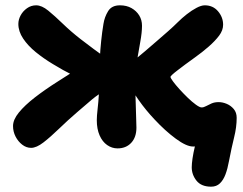

<svg xmlns="http://www.w3.org/2000/svg" viewBox="-20 -544 915 722"><path d="M774 158Q737 158 719 135.5Q701 113 701 85Q701 72 704 51.5Q707 31 713 6Q719 -19 730 -44L767 -20Q753 -7 741.5 0Q730 7 706 7Q681 7 641 -22.5Q601 -52 561 -95Q528 -130 502 -167Q476 -204 461 -235Q457 -242 455 -249Q453 -256 453 -263Q453 -277 461 -290.5Q469 -304 484 -317Q504 -333 525.5 -351.5Q547 -370 569 -389Q591 -408 611.5 -426Q632 -444 648 -460Q664 -476 682.5 -490.5Q701 -505 719 -514.5Q737 -524 750 -524Q781 -524 800 -501.5Q819 -479 819 -451Q819 -430 804 -410Q789 -390 765 -369Q741 -348 713 -328Q693 -314 676.5 -301.5Q660 -289 647.5 -279.5Q635 -270 628 -263.5Q621 -257 621 -255Q621 -251 630.5 -238Q640 -225 655 -208.5Q670 -192 686 -176.5Q702 -161 716.5 -150.5Q731 -140 738 -140Q746 -140 755 -145Q764 -150 775.5 -155Q787 -160 802 -160Q817 -160 832.5 -153.5Q848 -147 859 -134Q870 -121 870 -101Q870 -66 860.5 -28Q851 10 841 62Q836 90 828 111.5Q820 133 807 145.5Q794 158 774 158ZM97 12Q79 12 63.5 0Q48 -12 38.5 -30.5Q29 -49 29 -70Q29 -94 51 -121Q73 -148 111 -177.5Q149 -207 198 -238Q234 -261 252 -272.5Q270 -284 279.5 -289.5Q289 -295 294 -298L326 -233Q315 -236 296.5 -243Q278 -250 249 -264Q220 -278 179 -303Q144 -324 114.5 -348Q85 -372 67 -399Q49 -426 49 -454Q49 -470 57.5 -486Q66 -502 81.5 -513Q97 -524 116 -524Q137 -524 161.5 -504Q186 -484 216.5 -454.5Q247 -425 283 -397Q306 -380 332.5 -359.5Q359 -339 381 -327L379 -206Q350 -190 326 -170Q302 -150 270 -122Q234 -91 202 -60Q170 -29 143.5 -8.5Q117 12 97 12ZM422 14Q401 14 383 1.5Q365 -11 354.5 -35Q344 -59 344 -92Q344 -108 347 -133.5Q350 -159 352 -192.5Q354 -226 354 -267Q354 -294 355.5 -325.5Q357 -357 360.5 -390.5Q364 -424 369 -454Q373 -480 386.5 -502Q400 -524 431 -524Q456 -524 474.5 -513.5Q493 -503 503.5 -486Q514 -469 514 -447Q514 -422 507.5 -386.5Q501 -351 494.5 -312Q488 -273 488 -239Q488 -225 489 -201Q490 -177 490.5 -150.5Q491 -124 492 -100.5Q493 -77 493 -64Q493 -28 473.5 -7Q454 14 422 14Z"/></svg>

Font: Shantell Sans
Style: Bold
Weight: 700
Designer: Stephen Nixon, Anya Danilova, Shantell Martin
Foundry: Arrow Type
Version: Version 1.011;[c5ecc13dd]